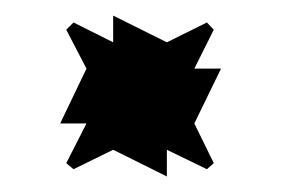

<svg xmlns="http://www.w3.org/2000/svg" viewBox="-20 -604 362 246"><path d="M57.1 -445.8 90.8 -516.1 64.9 -565.9 74.2 -575.2 125 -549.8V-584L193.8 -549.8L245.1 -575.2L253.9 -565.9L229 -516.1H263.2L229 -445.8L253.9 -395L245.1 -387.2L193.8 -412.1V-377.9L125 -412.1L74.2 -387.2L64.9 -395L90.8 -445.8Z"/></svg>

Font: Petahja
Style: Regular
Weight: 400
Designer: T. Christopher White
Version: Version 1.1